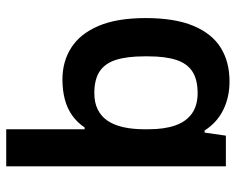

<svg xmlns="http://www.w3.org/2000/svg" viewBox="-92 -672 775 632"><g transform="rotate(-90 296.0 -355.5)"><path d="M344 12Q293 12 251 -8.5Q209 -29 183 -70H176L166 0H65V-723H187V-465H193Q209 -489 232 -505.5Q255 -522 285 -530Q315 -538 351 -538Q410 -538 455.5 -509Q501 -480 527 -419.5Q553 -359 553 -264Q553 -168 527.5 -107Q502 -46 455.5 -17Q409 12 344 12ZM306 -93Q351 -93 377.5 -110.5Q404 -128 415.5 -164Q427 -200 427 -255V-269Q427 -325 415.5 -361.5Q404 -398 377.5 -415.5Q351 -433 306 -433Q275 -433 252.5 -422Q230 -411 215.5 -390Q201 -369 194 -338Q187 -307 187 -268V-255Q187 -203 199.5 -167Q212 -131 238.5 -112Q265 -93 306 -93Z"/></g></svg>

Font: Archivo SemiBold SemiBold
Style: Regular
Weight: 600
Version: Version 2.001